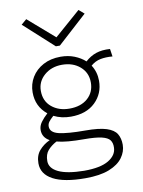

<svg xmlns="http://www.w3.org/2000/svg" viewBox="-94 -751 737 988"><g transform="rotate(-10 275.0 -257.5)"><path d="M253 -153Q204 -153 164 -173Q147 -158 139 -147Q131 -136 131 -123Q131 -91 176.5 -80.5Q222 -70 312 -70Q385 -70 423.5 -57.5Q462 -45 476 -21.5Q490 2 490 35Q490 71 467 102.5Q444 134 396 153Q348 172 272 172Q160 172 103 141.5Q46 111 46 55Q46 14 68.5 -12Q91 -38 124 -53Q87 -73 87 -112Q87 -133 100.5 -152Q114 -171 136 -191Q80 -236 80 -310Q80 -353 101.5 -388.5Q123 -424 162 -445Q201 -466 253 -466Q293 -466 325.5 -453Q358 -440 381 -419Q407 -443 438 -453.5Q469 -464 511 -461L517 -421Q482 -424 454 -418.5Q426 -413 403 -393Q427 -356 427 -310Q427 -243 380.5 -198Q334 -153 253 -153ZM253 -195Q313 -195 348.5 -226.5Q384 -258 384 -309Q384 -360 347 -392Q310 -424 253 -424Q198 -424 160.5 -391.5Q123 -359 123 -310Q123 -257 160 -226Q197 -195 253 -195ZM272 133Q357 133 399.5 107.5Q442 82 443 42Q444 18 433 3Q422 -12 390.5 -19.5Q359 -27 297 -27Q254 -27 218.5 -30Q183 -33 157 -40Q129 -25 111 -4.5Q93 16 93 51Q93 89 138 110.5Q183 132 272 133ZM113 -687 250 -568 386 -687 414 -663 260 -523H239L85 -663Z"/></g></svg>

Font: Inconsolata SemiExpanded Light
Style: Regular
Weight: 300
Width: 6
Monospace: yes
Designer: Raph Levien, Cyreal, Brenton Simpson
Foundry: Raph Levien, Cyreal, Google
Version: Version 3.001; ttfautohint (v1.8.2.53-6de2)